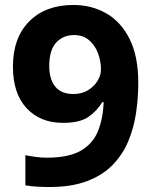

<svg xmlns="http://www.w3.org/2000/svg" viewBox="-20 -742 612 772"><path d="M536 -409Q536 -348 527 -287.5Q518 -227 495.5 -173.5Q473 -120 432.5 -78.5Q392 -37 329.5 -13.5Q267 10 178 10Q157 10 129 8.5Q101 7 82 3V-118Q102 -114 124 -111Q146 -108 168 -108Q257 -108 305.5 -136.5Q354 -165 374 -215Q394 -265 397 -331H391Q370 -296 335.5 -272Q301 -248 233 -248Q142 -248 87 -307Q32 -366 32 -474Q32 -590 97.5 -656Q163 -722 275 -722Q348 -722 407 -688.5Q466 -655 501 -585.5Q536 -516 536 -409ZM278 -601Q234 -601 206 -571Q178 -541 178 -476Q178 -424 202 -394Q226 -364 275 -364Q309 -364 333.5 -379Q358 -394 372 -416.5Q386 -439 386 -463Q386 -496 374 -528Q362 -560 338 -580.5Q314 -601 278 -601Z"/></svg>

Font: RS Noto Sans
Style: Bold
Weight: 700
Designer: Monotype Design Team
Foundry: Monotype Imaging Inc.
Version: Version 3.10